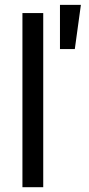

<svg xmlns="http://www.w3.org/2000/svg" viewBox="-20 -782 372 802"><path d="M160.6 -727.5V0H73.7V-727.5ZM230.5 -577.1V-761.7H317.9L292.5 -577.1Z"/></svg>

Font: Inter 18pt
Style: Regular
Weight: 400
Designer: Rasmus Andersson
Foundry: rsms
Version: Version 4.001;git-66647c0bb